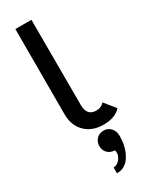

<svg xmlns="http://www.w3.org/2000/svg" viewBox="-265 -799 899 1149"><g transform="rotate(-30 184.0 -224.5)"><path d="M249 10Q169 10 122 -37Q75 -84 75 -160V-750H186L187 -160Q187 -85 252 -85Q286 -85 307 -109L368 -34Q326 10 249 10ZM170 301V261Q196 261 213.5 238.5Q231 216 231 197.5Q231 179 227 176Q198 176 179 157Q160 138 160 108Q160 79 179 59.5Q198 40 228 40Q257 40 276.5 61Q296 82 296 115Q296 195 261.5 249.5Q227 304 170 301Z"/></g></svg>

Font: Orkney Medium
Style: Regular
Weight: 500
Designer: Samuel Oakes and Alfredo Marco Pradil
Foundry: Alfredo Marco Pradil
Version: 1.0; ttfautohint (v1.5)